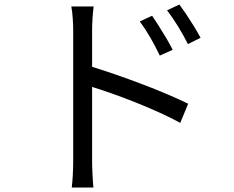

<svg xmlns="http://www.w3.org/2000/svg" viewBox="-20 -790 1040 853"><path d="M655.8 -720.2Q668.5 -701.7 685.3 -675Q702.1 -648.4 718.8 -620.4Q735.4 -592.3 747.1 -568.8L689.9 -543Q671.4 -582 648.7 -621.6Q626 -661.1 601.1 -694.8ZM776.9 -770Q790 -752.4 807.4 -726.6Q824.7 -700.7 841.8 -672.9Q858.9 -645 871.1 -622.1L814.9 -594.2Q794.9 -633.8 771.2 -672.4Q747.6 -710.9 722.2 -744.1ZM305.2 -75.2Q305.2 -88.9 305.2 -130.9Q305.2 -172.9 305.2 -231.7Q305.2 -290.5 305.2 -355.5Q305.2 -420.4 305.2 -481.4Q305.2 -542.5 305.2 -589.4Q305.2 -636.2 305.2 -657.2Q305.2 -678.2 303.2 -708Q301.3 -737.8 296.9 -761.2H396Q393.1 -737.8 391.1 -708.7Q389.2 -679.7 389.2 -657.2V-493.2Q438.5 -478 496.1 -458Q553.7 -438 612.3 -415.8Q670.9 -393.6 723.6 -371.1Q776.4 -348.6 815.9 -329.1L780.8 -244.1Q740.7 -266.1 690.2 -289.1Q639.6 -312 586.2 -333.5Q532.7 -355 481.7 -373Q430.7 -391.1 389.2 -403.8V-75.2Q389.2 -50.8 390.9 -15.9Q392.6 19 395 43H298.8Q301.8 19 303.5 -14.2Q305.2 -47.4 305.2 -75.2Z"/></svg>

Font: Source Han Sans CN
Style: Regular
Weight: 400
Designer: Ryoko NISHIZUKA  (kana, bopomofo & ideographs); Paul D. Hunt (Latin, Greek & Cyrillic); Sandoll Communications , Soo-you
Foundry: Adobe
Version: Version 2.004;hotconv 1.0.118;makeotfexe 2.5.65603